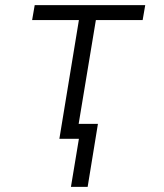

<svg xmlns="http://www.w3.org/2000/svg" viewBox="-20 -540 640 747"><path d="M256 187 287 0H211L287 -462H105L115 -520H545L535 -462H353L286 -58H361L321 187Z"/></svg>

Font: Iosevka Aile Light Oblique
Style: Regular
Weight: 300
Italic angle: -9°
Designer: Belleve Invis
Foundry: Belleve Invis
Version: Version 31.1.0; ttfautohint (v1.8.4)